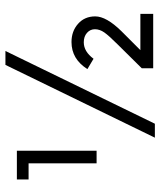

<svg xmlns="http://www.w3.org/2000/svg" viewBox="38 -624 593 710"><g transform="rotate(-90 335.0 -269.5)"><path d="M449.5 -546.4H501L232 6.2H180.4ZM525.8 -132Q557.7 -163.9 569.6 -180.9Q581.4 -197.9 581.4 -215.5Q581.4 -233 568 -244.8Q554.6 -256.7 533 -256.7Q499 -256.7 472.2 -220.6L434 -243.3Q471.1 -302.1 534 -302.1Q574.2 -302.1 601.5 -277.8Q628.9 -253.6 628.9 -214.4Q628.9 -173.2 574.2 -117.5L504.1 -47.4H638.1V0H437.1V-42.3ZM25.8 -504.1H132V-209.3H85.6V-460.8H25.8Z"/></g></svg>

Font: NATS
Style: Regular
Weight: 400
Designer: Purushoth Kumar Guthula
Foundry: Silicon Andhra, USA.
Version: Version 1.0.4; ttfautohint (v1.2.25-373a) -l 7 -r 28 -G 50 -